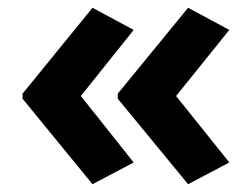

<svg xmlns="http://www.w3.org/2000/svg" viewBox="-20 -521 647 494"><path d="M38 -280 218 -501 324 -444 188 -274 324 -103 218 -47 38 -267ZM283 -280 464 -501 570 -444 433 -274 570 -103 464 -47 283 -267Z"/></svg>

Font: Noto Sans Lao Looped
Style: Bold
Weight: 700
Designer: Mark Frömberg, Ben Mitchell
Foundry: The Fontpad Ltd
Version: Version 1.001